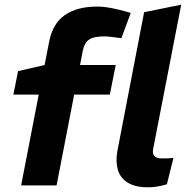

<svg xmlns="http://www.w3.org/2000/svg" viewBox="-20 -790 806 818"><path d="M70 0 145 -387H37L57 -487L170 -513L189 -610Q204 -690 256.5 -726Q309 -762 394 -762Q423 -762 457.5 -755Q492 -748 516 -741L537 -735L497 -627L484 -629Q468 -631 452 -633Q436 -635 424 -635Q379 -635 359 -621Q339 -607 333 -575L321 -513H473L448 -387H296L221 0ZM691 -5Q672 1 651 4.5Q630 8 611 8Q556 8 524 -12Q492 -32 482 -67Q472 -102 480 -146L594 -738L752 -770L633 -158Q628 -135 638 -125Q648 -115 672 -115Q685 -115 696.5 -115.5Q708 -116 719 -117Z"/></svg>

Font: REM SemiBold
Style: Italic
Weight: 600
Italic angle: -11°
Designer: Octavio Pardo
Foundry: Ashler Design
Version: Version 1.005;gftools[0.9.28]